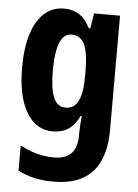

<svg xmlns="http://www.w3.org/2000/svg" viewBox="-55 -600 633 883"><g transform="rotate(5 261.0 -158.5)"><path d="M205 -557Q246 -557 275 -538.5Q304 -520 326 -477H333L344 -547H464V-19Q464 64 438.5 122Q413 180 360 210Q307 240 223 240Q175 240 136 231Q97 222 61 204V88Q89 102 115 111.5Q141 121 167 125Q193 129 220 129Q270 129 297 102Q324 75 324 14V4Q324 -13 325.5 -34Q327 -55 329 -72H324Q303 -29 273.5 -9.5Q244 10 201 10Q124 10 80 -64Q36 -138 36 -271Q36 -361 56 -425Q76 -489 114 -523Q152 -557 205 -557ZM249 -441Q225 -441 209.5 -422Q194 -403 186 -364.5Q178 -326 178 -269Q178 -184 195.5 -144Q213 -104 250 -104Q270 -104 284.5 -112.5Q299 -121 308.5 -139.5Q318 -158 323 -186Q328 -214 328 -252V-277Q328 -335 320 -371.5Q312 -408 294.5 -424.5Q277 -441 249 -441Z"/></g></svg>

Font: Noto Sans Display Condensed
Style: Bold
Weight: 700
Width: 3
Designer: Monotype Design Team
Foundry: Monotype Imaging Inc.
Version: Version 2.003